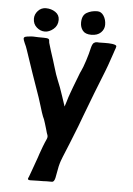

<svg xmlns="http://www.w3.org/2000/svg" viewBox="-57 -883 644 929"><g transform="rotate(5 264.5 -418.5)"><path d="M378 -840Q397 -840 409 -821.5Q421 -803 421 -778Q421 -756 404.5 -740Q388 -724 358 -724Q329 -724 316.5 -740Q304 -756 304 -778Q304 -814 326.5 -827Q349 -840 378 -840ZM133 -720Q111 -720 93 -736Q75 -752 75 -778Q75 -799 90.5 -816Q106 -833 129 -833Q155 -833 175 -819.5Q195 -806 195 -782Q195 -754 174.5 -737Q154 -720 133 -720ZM185 -585 192 -562Q207 -511 216 -491Q229 -461 244 -415Q260 -367 260 -367L268 -392Q274 -414 282 -435L293 -465L303 -491Q303 -491 313 -517Q321 -539 325 -546Q333 -562 344.5 -597.5Q356 -633 362 -661Q367 -681 374.5 -686Q382 -691 390 -690.5Q398 -690 400 -690Q403 -690 425 -690.5Q447 -691 463 -689Q484 -686 484 -679Q484 -678 482 -670Q480 -665 477.5 -657.5Q475 -650 472 -641Q448 -570 441 -554Q423 -510 397.5 -444Q372 -378 354 -330Q342 -295 300 -191Q264 -105 261 -92Q257 -80 252.5 -53.5Q248 -27 246 -19Q241 2 230 1H203Q197 2 163 2L126 3Q114 3 114 -3Q114 -6 115.5 -8.5Q117 -11 118 -14L129 -44Q152 -109 153 -111Q155 -119 172 -165L180 -185Q182 -190 186 -198.5Q190 -207 190.5 -212.5Q191 -218 189 -223Q187 -226 180 -252Q178 -258 172 -278.5Q166 -299 160 -310Q154 -325 144 -359Q137 -382 131 -400Q115 -444 91.5 -513Q68 -582 54 -624Q49 -640 41 -656Q34 -672 34 -677Q34 -684 41.5 -686.5Q49 -689 64 -690Q68 -691 80 -691Q95 -691 104 -690Q137 -690 145 -689Q153 -688 155.5 -685Q158 -682 158 -677Q158 -672 159 -668Q169 -633 185 -585Z"/></g></svg>

Font: Barrio
Style: Regular
Weight: 400
Designer: Pablo Cosgaya & Sergio Jimenez
Foundry: Pablo Cosgaya & Sergio Jimenez
Version: Version 1.005